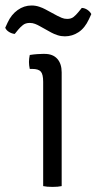

<svg xmlns="http://www.w3.org/2000/svg" viewBox="-64 -694 361 716"><path d="M166 0Q152.5 3 132 3Q110.5 3 97 0V-389Q97 -417 88.2 -427Q79.5 -437 56 -437H47Q44 -450.5 44 -463Q44 -470 44.8 -475.8Q45.5 -481.5 47 -489Q63.5 -491.5 75.5 -492.2Q87.5 -493 95 -493H103Q133 -493 149.5 -474.8Q166 -456.5 166 -424ZM82.5 -597.5Q75.5 -601.5 66.5 -605Q57.5 -608.5 47 -608.5Q31 -608.5 21 -600.2Q11 -592 4 -583.5L-9 -567.5Q-20 -568.5 -30.2 -574.8Q-40.5 -581 -44.5 -590.5L-35.5 -610Q-22 -639.5 1.8 -656.5Q25.5 -673.5 53.5 -673.5Q68.5 -673.5 82 -669Q95.5 -664.5 104.5 -659.5L150 -635Q157 -631.5 166.2 -627.5Q175.5 -623.5 186.5 -623.5Q201 -623.5 210 -630.5Q219 -637.5 228 -648.5L241 -664.5Q252.5 -664 262.2 -657.2Q272 -650.5 276.5 -641.5L267.5 -622Q252.5 -589.5 229 -574Q205.5 -558.5 178 -558.5Q163.5 -558.5 150.5 -562.8Q137.5 -567 127.5 -572.5Z"/></svg>

Font: Signika Negative Light Light
Style: Regular
Weight: 300
Version: Version 2.001